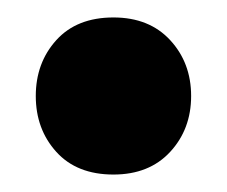

<svg xmlns="http://www.w3.org/2000/svg" viewBox="-20 -378 260 220"><path d="M21 -268Q21 -306 44.5 -332Q68 -358 110 -358Q151 -358 175 -332Q199 -306 199 -268Q199 -230 175 -204Q151 -178 110 -178Q68 -178 44.5 -204Q21 -230 21 -268Z"/></svg>

Font: Baloo 2
Style: Bold
Weight: 700
Designer: Sarang Kulkarni and Ek Type
Foundry: Ek Type
Version: Version 1.640;hotconv 1.0.111;makeotfexe 2.5.65597; ttfautoh